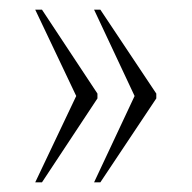

<svg xmlns="http://www.w3.org/2000/svg" viewBox="-20 -469 399 398"><path d="M175 -91H188L304 -265V-275L188 -449H175L259 -270ZM53 -91H67L182 -265V-275L67 -449H53L138 -270Z"/></svg>

Font: Noto Serif ExtraCondensed Thin
Style: Regular
Weight: 100
Width: 2
Designer: Monotype Design Team
Foundry: Monotype Imaging Inc.
Version: Version 2.013